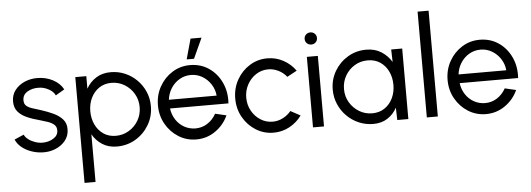

<svg xmlns="http://www.w3.org/2000/svg" viewBox="-58 -928 3753 1356"><g transform="rotate(-5 1818.0 -250.0)"><path d="M213.5 9.5Q172.5 8 134 -5.8Q95.5 -19.5 66.8 -43.2Q38 -67 25 -98L92 -127Q100 -108.5 120.2 -93Q140.5 -77.5 167.2 -68.2Q194 -59 220.5 -59Q263.5 -59 297.2 -79.8Q331 -100.5 331 -137Q331 -163 313.8 -177.8Q296.5 -192.5 270.2 -201.5Q244 -210.5 217 -218Q164.5 -231.5 124 -249.5Q83.5 -267.5 60.5 -295.5Q37.5 -323.5 37.5 -367Q37.5 -413 63.5 -446.8Q89.5 -480.5 131.2 -498.8Q173 -517 221 -517Q282 -517 332 -490.8Q382 -464.5 405.5 -420.5L342.5 -383.5Q329.5 -411.5 295.8 -429.5Q262 -447.5 226 -448Q180 -449 145.8 -428.5Q111.5 -408 111.5 -368.5Q111.5 -342 127.8 -328.5Q144 -315 171.2 -306.8Q198.5 -298.5 231 -288Q276.5 -273.5 316.2 -254.8Q356 -236 380.5 -208Q405 -180 404 -138Q404 -92.5 377 -58.5Q350 -24.5 306.5 -6.5Q263 11.5 213.5 9.5Z M568.5 250H490.5V-500H568.5V-411Q594 -457 637.8 -485Q681.5 -513 741.5 -513Q796 -513 843.5 -492.5Q891 -472 927.2 -435.8Q963.5 -399.5 984 -352Q1004.5 -304.5 1004.5 -250Q1004.5 -177 969 -117Q933.5 -57 873.8 -21.5Q814 14 741.5 14Q681.5 14 637.8 -14.2Q594 -42.5 568.5 -88ZM740.5 -437.5Q690.5 -437.5 653.2 -412.2Q616 -387 595.5 -344.5Q575 -302 575 -250Q575 -198.5 595.2 -155.8Q615.5 -113 652.5 -87.5Q689.5 -62 740.5 -62Q790.5 -62 832.5 -87Q874.5 -112 899.8 -154.8Q925 -197.5 925 -250Q925 -301.5 900.2 -344Q875.5 -386.5 833.5 -412Q791.5 -437.5 740.5 -437.5Z M1304.5 13Q1235.5 13 1178.8 -22.5Q1122 -58 1088.2 -117.8Q1054.5 -177.5 1054.5 -250Q1054.5 -323 1088.2 -383Q1122 -443 1178.8 -478.5Q1235.5 -514 1304.5 -514Q1379.5 -514 1437.2 -475Q1495 -436 1526.2 -369.5Q1557.5 -303 1552 -221H1137.5Q1143.5 -176.5 1166.5 -141.2Q1189.5 -106 1225.2 -85.8Q1261 -65.5 1304.5 -65Q1351.5 -65 1389.8 -89.5Q1428 -114 1451.5 -156.5L1530.5 -138Q1500.5 -71.5 1440 -29.2Q1379.5 13 1304.5 13ZM1135 -283H1473.5Q1469.5 -327 1446 -363.5Q1422.5 -400 1385.5 -422Q1348.5 -444 1304.5 -444Q1260.5 -444 1223.8 -422.5Q1187 -401 1163.8 -364.5Q1140.5 -328 1135 -283ZM1285 -556 1325 -700H1403L1337 -556Z M1982.5 -129 2052 -91.5Q2018 -44 1965.8 -15.5Q1913.5 13 1852.5 13Q1783.5 13 1726.8 -22.5Q1670 -58 1636.2 -117.8Q1602.5 -177.5 1602.5 -250Q1602.5 -323 1636.2 -383Q1670 -443 1726.8 -478.5Q1783.5 -514 1852.5 -514Q1913.5 -514 1965.8 -485.5Q2018 -457 2052 -409L1982.5 -371.5Q1958 -402.5 1923.2 -419.2Q1888.5 -436 1852.5 -436Q1804 -436 1765 -410.2Q1726 -384.5 1703.2 -342.2Q1680.5 -300 1680.5 -250Q1680.5 -199.5 1703.5 -157.5Q1726.5 -115.5 1765.8 -90.2Q1805 -65 1852.5 -65Q1891 -65 1925.2 -82.8Q1959.5 -100.5 1982.5 -129Z M2132 -500H2210V0H2132ZM2171.5 -584Q2153 -584 2140.2 -596.2Q2127.5 -608.5 2127.5 -627Q2127.5 -645.5 2140.2 -657.8Q2153 -670 2171.5 -670Q2189.5 -670 2202.2 -657.8Q2215 -645.5 2215 -627Q2215 -608.5 2202.5 -596.2Q2190 -584 2171.5 -584Z M2730 -500H2808V0H2729.5L2727 -88Q2703 -42.5 2660.5 -14.8Q2618 13 2559.5 13Q2504.5 13 2456.5 -7.8Q2408.5 -28.5 2372 -65Q2335.5 -101.5 2314.8 -149.8Q2294 -198 2294 -253Q2294 -325 2329 -384.2Q2364 -443.5 2423 -478.8Q2482 -514 2554 -514Q2615 -514 2660 -485.5Q2705 -457 2732.5 -411ZM2558 -62.5Q2609 -62.5 2646.2 -88Q2683.5 -113.5 2703.8 -156Q2724 -198.5 2724 -250Q2724 -302.5 2703.5 -345.2Q2683 -388 2645.8 -413Q2608.5 -438 2558 -438Q2506.5 -438 2464.8 -412.8Q2423 -387.5 2398.2 -344.8Q2373.5 -302 2373.5 -250Q2373.5 -197.5 2399 -155Q2424.5 -112.5 2466.2 -87.5Q2508 -62.5 2558 -62.5Z M2939 0V-750H3017V0Z M3358 13Q3289 13 3232.2 -22.5Q3175.5 -58 3141.8 -117.8Q3108 -177.5 3108 -250Q3108 -323 3141.8 -383Q3175.5 -443 3232.2 -478.5Q3289 -514 3358 -514Q3433 -514 3490.8 -475Q3548.5 -436 3579.8 -369.5Q3611 -303 3605.5 -221H3191Q3197 -176.5 3220 -141.2Q3243 -106 3278.8 -85.8Q3314.5 -65.5 3358 -65Q3405 -65 3443.2 -89.5Q3481.5 -114 3505 -156.5L3584 -138Q3554 -71.5 3493.5 -29.2Q3433 13 3358 13ZM3188.5 -283H3527Q3523 -327 3499.5 -363.5Q3476 -400 3439 -422Q3402 -444 3358 -444Q3314 -444 3277.2 -422.5Q3240.5 -401 3217.2 -364.5Q3194 -328 3188.5 -283Z"/></g></svg>

Font: Urbanist
Style: Regular
Weight: 400
Designer: Corey Hu
Foundry: Corey Hu
Version: Version 1.330; ttfautohint (v1.8.4.7-5d5b)